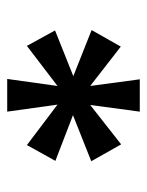

<svg xmlns="http://www.w3.org/2000/svg" viewBox="44 -822 417 546"><g transform="rotate(-90 253.0 -548.5)"><path d="M209 -360 228 -501 116 -413 68 -498 199 -550 69 -600 114 -681 229 -594 209 -737H302L282 -594L396 -681L440 -601L310 -549L441 -497L394 -414L282 -501L301 -360Z"/></g></svg>

Font: DeepMind Sans
Style: Bold
Weight: 700
Designer: Jonny Pinhorn / Modifications: Colophon Foundry
Foundry: Colophon Foundry
Version: Version 1.002; ttfautohint (v1.8.2)